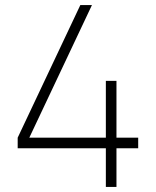

<svg xmlns="http://www.w3.org/2000/svg" viewBox="-20 -740 617 760"><path d="M399 0V-153H50V-195L298 -720H344L96 -195H399V-420H441V-195H527V-153H441V0Z"/></svg>

Font: Manrope ExtraLight ExtraLight
Style: Regular
Weight: 250
Version: Version 4.501